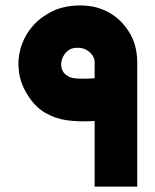

<svg xmlns="http://www.w3.org/2000/svg" viewBox="-20 -688 573 708"><path d="M329 0V-459Q329 -472 321 -483.5Q313 -495 305 -500Q295 -508 280.5 -510.5Q266 -513 251.5 -510.5Q237 -508 226 -497Q218 -490 212 -478Q206 -466 205.5 -450.5Q205 -435 215 -420Q223 -411 233.5 -405.5Q244 -400 263 -398.5Q282 -397 313 -398.5Q344 -400 392 -403V-246Q354 -243 311.5 -241Q269 -239 227 -244.5Q185 -250 147.5 -271.5Q110 -293 83 -336Q56 -378 50 -422.5Q44 -467 55.5 -508Q67 -549 92.5 -582Q118 -615 151 -634Q182 -655 223 -663Q264 -671 307 -666Q350 -661 388.5 -638Q427 -615 454 -573Q470 -549 478 -520Q486 -491 486 -459V0Z"/></svg>

Font: Mada ExtraBold
Style: Regular
Weight: 800
Designer: Khaled Hosny
Version: Version 1.5